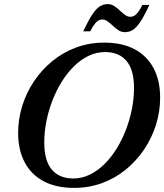

<svg xmlns="http://www.w3.org/2000/svg" viewBox="-20 -905 802 937"><path d="M196 -210Q196 -120.5 233 -77.2Q270 -34 337.5 -34Q379.5 -34 417.8 -52.5Q456 -71 489 -103.5Q522 -136 548.8 -179Q575.5 -222 594.5 -271.5Q613.5 -321 623.8 -373Q634 -425 634 -475Q634 -564.5 597.2 -607.8Q560.5 -651 492.5 -651Q450.5 -651 412.2 -632.5Q374 -614 341 -581.5Q308 -549 281.2 -506Q254.5 -463 235.5 -413.5Q216.5 -364 206.2 -312Q196 -260 196 -210ZM761.5 -428.5Q761.5 -360.5 741.2 -296Q721 -231.5 683.5 -175.8Q646 -120 594 -77.5Q542 -35 478 -11.5Q414 12 341 12Q254.5 12 193.5 -20.2Q132.5 -52.5 100.5 -112.8Q68.5 -173 68.5 -256.5Q68.5 -324.5 88.8 -389Q109 -453.5 146.5 -509.2Q184 -565 236.2 -607.5Q288.5 -650 352.2 -673.5Q416 -697 489 -697Q576 -697 636.8 -664.8Q697.5 -632.5 729.5 -572.2Q761.5 -512 761.5 -428.5ZM709 -881Q683.5 -826 664 -797.2Q644.5 -768.5 627 -758.2Q609.5 -748 589.5 -748Q573 -748 558.5 -757.2Q544 -766.5 531 -779Q518 -791.5 505 -800.8Q492 -810 479 -810Q470 -810 461.2 -805.5Q452.5 -801 442.8 -788.8Q433 -776.5 420 -752H386Q412 -807 431.2 -835.5Q450.5 -864 468 -874.5Q485.5 -885 506 -885Q522.5 -885 537 -875.8Q551.5 -866.5 564.5 -854Q577.5 -841.5 590.2 -832.2Q603 -823 616.5 -823Q626 -823 634.5 -827.5Q643 -832 653 -844.5Q663 -857 675 -881Z"/></svg>

Font: Newsreader 36pt SemiBold
Style: Italic
Weight: 600
Italic angle: -17°
Designer: Hugues Gentile
Foundry: Production Type
Version: Version 1.003